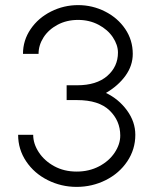

<svg xmlns="http://www.w3.org/2000/svg" viewBox="-20 -737 601 752"><path d="M510 -209Q510 -152 478.5 -105Q447 -58 394 -31.5Q341 -5 280 -5Q220 -5 167 -31.5Q114 -58 82.5 -105Q51 -152 51 -209H110Q110 -174 132 -140.5Q154 -107 192.5 -86Q231 -65 280 -65Q329 -65 368 -85.5Q407 -106 429 -139Q451 -172 451 -206Q451 -264 409 -304.5Q367 -345 282 -345H241V-403H282Q358 -403 400 -439.5Q442 -476 442 -531Q442 -561 422 -591Q402 -621 366 -640Q330 -659 286 -659Q241 -659 205.5 -640Q170 -621 150.5 -590.5Q131 -560 131 -526H70Q70 -579 100 -623Q130 -667 180 -692Q230 -717 286 -717Q342 -717 391.5 -692Q441 -667 470.5 -623.5Q500 -580 500 -526Q500 -480 471.5 -440.5Q443 -401 395 -373Q445 -349 477.5 -304.5Q510 -260 510 -209Z"/></svg>

Font: SUIT Light
Style: Regular
Weight: 300
Designer: Sunn Youn; Korean Glyphs from Source Han Sans (Sandoll Communications; Soo-young Jang, Joo-yeon Kang)
Foundry: Sunn
Version: Version 1.006